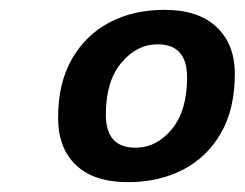

<svg xmlns="http://www.w3.org/2000/svg" viewBox="-20 -746 497 390"><path d="M240 -376Q171 -376 134.5 -410.5Q98 -445 98 -507Q98 -577 126 -626Q154 -675 202.5 -700.5Q251 -726 314 -726Q383 -726 420 -691Q457 -656 457 -596Q457 -525 429 -476Q401 -427 352 -401.5Q303 -376 240 -376ZM255 -446Q298 -446 329 -483.5Q360 -521 360 -589Q360 -656 300 -656Q258 -656 226.5 -618.5Q195 -581 195 -513Q195 -446 255 -446Z"/></svg>

Font: Geist Medium
Style: Italic
Weight: 500
Italic angle: -12°
Designer: Basement.studio, Andrés Briganti, Mateo Zaragoza
Foundry: Basement.studio, Vercel, Andrés Briganti, Guido Ferreyra, Mateo Zaragoza
Version: Version 1.500; ttfautohint (v1.8.4.7-5d5b)